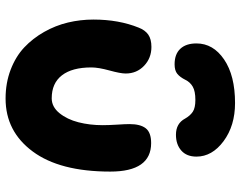

<svg xmlns="http://www.w3.org/2000/svg" viewBox="-108 -712 871 695"><g transform="rotate(90 327.5 -364.5)"><path d="M353 -779.8Q435.1 -779.8 491 -738.3Q546.9 -696.8 546.9 -640.1Q546.9 -604.5 524.9 -585.2Q502.9 -565.9 467.8 -565.9Q426.8 -565.9 409.2 -599.1Q398.9 -617.2 384.8 -626.7Q370.6 -636.2 341.8 -636.2Q310.1 -636.2 293.7 -626.7Q277.3 -617.2 269 -600.1Q259.3 -580.6 247.3 -570.8Q235.4 -561 212.9 -561Q175.8 -561 156.5 -581.8Q137.2 -602.5 137.2 -640.1Q137.2 -700.7 195.3 -740.2Q253.4 -779.8 353 -779.8ZM336.9 50.8Q280.3 50.8 232.4 32.5Q184.6 14.2 151.6 -16.8Q118.7 -47.9 95.5 -88.9Q72.3 -129.9 61.5 -175Q50.8 -220.2 50.8 -267.1Q50.8 -358.9 80.1 -431.2Q88.9 -454.1 105.2 -465.6Q121.6 -477.1 149.9 -477.1Q190.4 -477.1 218.3 -450.4Q246.1 -423.8 246.1 -383.8Q246.1 -365.2 235.1 -325.2Q224.1 -285.2 224.1 -259.8Q224.1 -189.9 252.7 -153.1Q281.2 -116.2 335.9 -116.2Q366.7 -116.2 389.4 -144Q412.1 -171.9 422.6 -212.9Q433.1 -253.9 433.1 -300.8Q433.1 -321.8 431.2 -352.3Q429.2 -382.8 429.2 -397.9Q429.2 -437 444.3 -456.5Q459.5 -476.1 498 -476.1Q601.1 -476.1 601.1 -328.1Q601.1 -145.5 528.3 -47.4Q455.6 50.8 336.9 50.8Z"/></g></svg>

Font: Shantell Sans Bouncy
Style: Regular
Weight: 800
Designer: Stephen Nixon, Anya Danilova, Shantell Martin
Foundry: Arrow Type
Version: Version 1.006;[9816181b4]